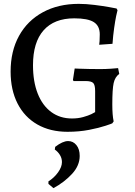

<svg xmlns="http://www.w3.org/2000/svg" viewBox="-20 -671 701 995"><path d="M35 -300Q35 -406 78.5 -485Q122 -564 202 -607.5Q282 -651 388 -651Q426 -651 469.5 -645.5Q513 -640 544 -634.5Q575 -629 584 -627L589 -618Q587 -612 582 -588Q577 -564 571.5 -525.5Q566 -487 563 -444L494 -439Q495 -443 496 -458Q497 -473 497 -493Q497 -537 466 -556.5Q435 -576 365 -576Q261 -576 206 -514Q151 -452 151 -333Q151 -248 175.5 -186Q200 -124 245.5 -90.5Q291 -57 353 -57Q385 -57 411.5 -64.5Q438 -72 453.5 -79.5Q469 -87 473 -90V-199Q473 -231 463 -241Q453 -251 423 -251H361L358 -257L367 -316Q379 -316 390 -315Q442 -313 500 -313Q528 -313 556 -315Q584 -317 592 -318L598 -288Q576 -272 569 -240.5Q562 -209 562 -130Q562 -74 569 -42L562 -32Q562 -31 527.5 -19.5Q493 -8 441.5 2Q390 12 330 12Q240 12 173.5 -26Q107 -64 71 -134.5Q35 -205 35 -300ZM231 282V269Q261 250 281 222Q301 194 301 169Q301 149 290.5 132Q280 115 264 104L266 90Q305 60 333 60Q359 60 376 81Q393 102 393 137Q393 187 353.5 230Q314 273 257 304Z"/></svg>

Font: Alegreya SC Medium
Style: Regular
Weight: 500
Designer: Juan Pablo del Peral
Foundry: Huerta Tipografica
Version: Version 2.007; ttfautohint (v1.6)